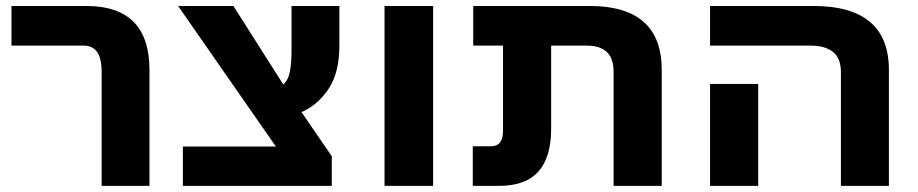

<svg xmlns="http://www.w3.org/2000/svg" viewBox="-20 -609 3008 629"><path d="M469.7 0H313V-372.1Q313 -418.5 297.9 -439Q282.7 -459.5 255.4 -459.5H17.6V-589.4H262.7Q469.7 -589.4 469.7 -379.9Z M1066.9 0H579.1V-128.9H883.8L563.5 -589.4H744.6L908.2 -332Q925.3 -348.1 930.2 -376.7Q935.1 -405.3 935.1 -447.3V-589.4H1091.8V-459Q1091.8 -371.6 1056.9 -318.6Q1022 -265.6 967.8 -241.7L1066.9 -97.2Z M1398.9 0H1239.7V-589.4H1398.9Z M1614.3 0H1528.8V-129.9H1588.9Q1627.9 -129.9 1627.9 -179.7V-459.5H1530.3V-589.4H1912.1Q2147.9 -589.4 2147.9 -379.9V0H1990.2V-372.1Q1990.2 -418.5 1967.5 -439Q1944.8 -459.5 1904.3 -459.5H1785.6V-187.5Q1785.6 -93.8 1743.7 -46.9Q1701.7 0 1614.3 0Z M2892.1 0H2734.9V-372.1Q2734.9 -418.5 2708.7 -439Q2682.6 -459.5 2637.2 -459.5H2306.2V-589.4H2645Q2892.1 -589.4 2892.1 -379.9ZM2463.9 0H2306.2V-334H2463.9Z"/></svg>

Font: Lunasima
Style: Bold
Weight: 700
Designer: The DocRepair Project, Monotype Design Team
Foundry: Google
Version: Version 2.009